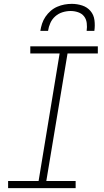

<svg xmlns="http://www.w3.org/2000/svg" viewBox="-20 -975 540 995"><path d="M22 0V-37H180L289 -698H137V-735H487V-698H330L220 -37H372V0ZM189 -815Q192 -834 198 -852.5Q204 -871 215.5 -888Q227 -905 242.5 -918.5Q258 -932 276.5 -940Q295 -948 314 -951.5Q333 -955 352 -955Q380 -955 406 -946.5Q432 -938 449 -918Q466 -898 469.5 -870.5Q473 -843 469 -815H429Q432 -835 429.5 -855.5Q427 -876 415.5 -890.5Q404 -905 385 -911.5Q366 -918 346 -918Q325 -918 304 -911.5Q283 -905 266.5 -890.5Q250 -876 241 -856Q232 -836 229 -815Z"/></svg>

Font: Iosevka Curly Slab XLtObl
Style: Regular
Weight: 200
Italic angle: -9°
Monospace: yes
Designer: Belleve Invis
Foundry: Belleve Invis
Version: Version 11.1.0; ttfautohint (v1.8.3)